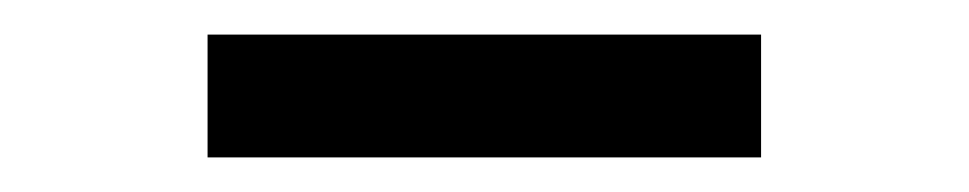

<svg xmlns="http://www.w3.org/2000/svg" viewBox="-20 -682 560 111"><path d="M100 -662H420V-591H100Z"/></svg>

Font: Cabin
Style: Regular
Weight: 400
Designer: Pablo Impallari
Foundry: Pablo Impallari. http://www.impallari.com Igino Marini. http://www.ikern.com
Version: Version 2.200